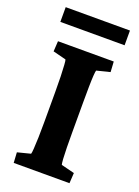

<svg xmlns="http://www.w3.org/2000/svg" viewBox="-140 -788 617 850"><g transform="rotate(20 168.5 -363.5)"><path d="M37.1 0 34.2 -48.8 95.7 -64.5Q97.7 -69.3 99.1 -89.8Q100.6 -110.4 101.6 -143.1Q102.5 -175.8 102.5 -214.8V-357.4Q102.5 -398.4 101.6 -431.2Q100.6 -463.9 99.1 -484.9Q97.7 -505.9 95.7 -508.8L34.2 -524.4L37.1 -573.2H299.8L302.7 -524.4L240.2 -508.8Q238.3 -504.9 236.8 -483.9Q235.4 -462.9 234.9 -430.2Q234.4 -397.5 234.4 -357.4V-214.8Q234.4 -176.8 234.9 -144.5Q235.4 -112.3 236.8 -91.3Q238.3 -70.3 240.2 -64.5L302.7 -48.8L299.8 0ZM17.6 -726.6H320.3V-657.2H17.6Z"/></g></svg>

Font: Crimson Pro ExtraLight
Style: Bold
Weight: 700
Version: Version 1.002